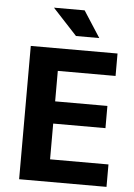

<svg xmlns="http://www.w3.org/2000/svg" viewBox="-56 -862 632 904"><g transform="rotate(5 259.5 -409.5)"><path d="M69 -630H479V-524H206V-380H453V-275H206V-106H482V0H69ZM162 -819H307L387 -695H277Z"/></g></svg>

Font: Mukta Malar
Style: Bold
Weight: 700
Designer: Aadarsh Rajan, Girish Dalvi, Yashodeep Gholap
Foundry: Ek Type
Version: Version 2.538;PS 1.000;hotconv 16.6.51;makeotf.lib2.5.65220;